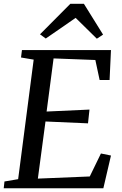

<svg xmlns="http://www.w3.org/2000/svg" viewBox="-22 -1012 654 1032"><path d="M-2 0 2 -36.5 75.5 -49 159 -691.5 91 -703 96 -743H574.5L567 -582H513.5L490.5 -689.5L266 -698L228.5 -412.5L459 -423L451 -349L222.5 -359L181.5 -52L460.5 -63.5L520.5 -187L574.5 -176L533.5 0ZM193 -827.5 356 -991.5H429L532 -826L498.5 -804Q470 -832 441.5 -860Q413 -888 384.5 -916Q345 -888.5 305 -860.8Q265 -833 224 -805Z"/></svg>

Font: Merriweather 36pt
Style: Italic
Weight: 400
Italic angle: -7.8°
Version: Version 2.101